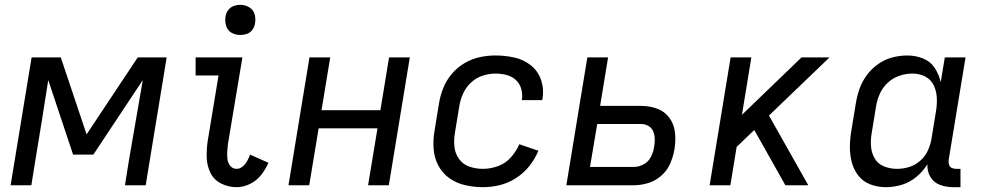

<svg xmlns="http://www.w3.org/2000/svg" viewBox="-20 -768 4072 796"><path d="M24 0H110L127 -106Q141 -188 154 -270.5Q167 -353 180 -436L283 -127H367L572 -436Q558 -353 543.5 -271Q529 -189 515 -106L498 0H584L671 -530H551L339 -211L232 -530H111Z M961 8Q989 8 1016.5 -5.5Q1044 -19 1062.5 -42.5Q1081 -66 1093 -93L1017 -127Q1012 -114 1005 -101Q998 -88 986.5 -78Q975 -68 961 -68Q945 -68 935 -80Q925 -92 923 -107.5Q921 -123 922 -139Q923 -155 925 -171L985 -530H791V-455H886L841 -183Q836 -149 837 -115Q838 -81 852.5 -51.5Q867 -22 897 -7Q927 8 961 8ZM976 -623Q990 -623 1003.5 -627.5Q1017 -632 1026 -644Q1035 -656 1037 -670Q1041 -690 1035.5 -709Q1030 -728 1013 -738Q996 -748 976 -748Q962 -748 948.5 -743Q935 -738 926 -726Q917 -714 915 -700Q912 -680 917.5 -661Q923 -642 939.5 -632.5Q956 -623 976 -623Z M1176 0H1262L1301 -236H1545L1506 0H1592L1679 -530H1593L1557 -311H1313L1349 -530H1263Z M1982 8Q2017 8 2052 -0.5Q2087 -9 2119 -29.5Q2151 -50 2174.5 -79.5Q2198 -109 2212 -143L2133 -170Q2120 -140 2097.5 -115Q2075 -90 2044 -79Q2013 -68 1982 -68Q1953 -68 1926.5 -77Q1900 -86 1883.5 -108.5Q1867 -131 1864 -159.5Q1861 -188 1866 -217L1884 -327Q1888 -353 1899.5 -379Q1911 -405 1932 -425Q1953 -445 1980 -454Q2007 -463 2034 -463Q2057 -463 2079 -457.5Q2101 -452 2117.5 -437.5Q2134 -423 2140.5 -401Q2147 -379 2144 -356Q2143 -354 2143 -353H2228L2229 -358Q2236 -398 2223.5 -435.5Q2211 -473 2181 -497Q2151 -521 2112.5 -529.5Q2074 -538 2034 -538Q2001 -538 1968.5 -531Q1936 -524 1905.5 -506Q1875 -488 1852.5 -461Q1830 -434 1817.5 -402.5Q1805 -371 1800 -339L1782 -229Q1775 -191 1777.5 -153Q1780 -115 1796.5 -83Q1813 -51 1842 -30Q1871 -9 1907.5 -0.5Q1944 8 1982 8Z M2328 0H2608Q2637 0 2667 -9Q2697 -18 2721.5 -39.5Q2746 -61 2758.5 -90Q2771 -119 2776 -148Q2782 -183 2778.5 -217.5Q2775 -252 2755.5 -279Q2736 -306 2704.5 -317.5Q2673 -329 2638 -329H2468L2501 -530H2415ZM2608 -76H2426L2456 -254H2638Q2654 -254 2668 -246Q2682 -238 2688 -223.5Q2694 -209 2694.5 -192.5Q2695 -176 2692 -160Q2689 -139 2679 -118.5Q2669 -98 2649 -87Q2629 -76 2608 -76Z M2922 0H3008L3034 -159L3107 -229L3128 -192L3236 0H3331L3168 -289L3419 -530H3303L3056 -292L3095 -530H3009Z M3653 8Q3686 8 3719 -2Q3752 -12 3779.5 -35Q3807 -58 3825 -87Q3823 -59 3837 -35Q3851 -11 3877 -1.5Q3903 8 3932 8H3962V-68H3945Q3934 -68 3925.5 -72Q3917 -76 3914.5 -85.5Q3912 -95 3913 -105L3983 -530H3897L3880 -427Q3873 -459 3855.5 -486Q3838 -513 3807 -525.5Q3776 -538 3742 -538Q3711 -538 3680 -530Q3649 -522 3621.5 -503Q3594 -484 3574 -457Q3554 -430 3543.5 -400Q3533 -370 3528 -339L3510 -229Q3504 -195 3503.5 -161.5Q3503 -128 3511 -96.5Q3519 -65 3538.5 -40Q3558 -15 3588.5 -3.5Q3619 8 3653 8ZM3698 -68Q3671 -68 3645.5 -78Q3620 -88 3606.5 -111Q3593 -134 3591 -161.5Q3589 -189 3594 -217L3612 -327Q3616 -353 3627.5 -379Q3639 -405 3660.5 -425Q3682 -445 3709 -454Q3736 -463 3763 -463Q3792 -463 3816 -450.5Q3840 -438 3851.5 -413.5Q3863 -389 3864 -360.5Q3865 -332 3860 -304L3842 -194Q3838 -169 3827 -144.5Q3816 -120 3795 -101.5Q3774 -83 3749 -75.5Q3724 -68 3699 -68Z"/></svg>

Font: Iosevka Sparkle
Style: Italic
Weight: 400
Italic angle: -9°
Designer: Belleve Invis
Foundry: Belleve Invis
Version: Version 4.5.0; ttfautohint (v1.8.3)